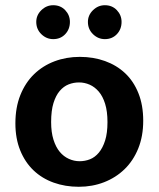

<svg xmlns="http://www.w3.org/2000/svg" viewBox="-20 -705 608 736"><path d="M529 -242Q529 -183 510 -136Q491 -89 457.5 -56.5Q424 -24 379 -6.5Q334 11 282 11Q230 11 185.5 -5Q141 -21 108.5 -52Q76 -83 57.5 -128.5Q39 -174 39 -232Q39 -293 58 -340.5Q77 -388 110.5 -420.5Q144 -453 189 -470Q234 -487 286 -487Q338 -487 382.5 -471Q427 -455 459.5 -424.5Q492 -394 510.5 -348Q529 -302 529 -242ZM392 -237Q392 -278 383 -307Q374 -336 358.5 -354Q343 -372 323.5 -380.5Q304 -389 283 -389Q262 -389 243 -381.5Q224 -374 209 -356.5Q194 -339 185 -310Q176 -281 176 -237Q176 -198 185 -169.5Q194 -141 209 -123Q224 -105 244 -96Q264 -87 285 -87Q306 -87 325 -94.5Q344 -102 359 -120Q374 -138 383 -166.5Q392 -195 392 -237ZM119 -621Q119 -647 138.5 -666Q158 -685 184 -685Q212 -685 230 -666Q248 -647 248 -621Q248 -593 230 -574Q212 -555 184 -555Q158 -555 138.5 -574Q119 -593 119 -621ZM317 -621Q317 -647 336.5 -666Q356 -685 382 -685Q410 -685 428 -666Q446 -647 446 -621Q446 -593 428 -574Q410 -555 382 -555Q356 -555 336.5 -574Q317 -593 317 -621Z"/></svg>

Font: Mukta Mahee
Style: Bold
Weight: 700
Designer: Shuchita Grover, Noopur Datye, Girish Dalvi, Yashodeep Gholap
Foundry: Ek Type
Version: Version 2.538;PS 1.000;hotconv 16.6.51;makeotf.lib2.5.65220;